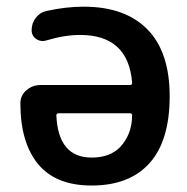

<svg xmlns="http://www.w3.org/2000/svg" viewBox="-20 -576 568 584"><path d="M375 -317.4Q382.8 -317.4 381.8 -325.2Q370.1 -469.7 223.6 -469.7Q176.8 -469.7 121.1 -453.1Q115.2 -451.2 110.4 -451.2Q99.6 -451.2 90.8 -457Q76.2 -466.8 76.2 -484.4Q76.2 -505.9 89.4 -522.5Q102.5 -539.1 123 -543Q181.6 -555.7 234.4 -555.7Q360.4 -555.7 428.2 -486.8Q496.1 -418 496.1 -283.2Q496.1 -148.4 435.1 -80.1Q374 -11.7 258.8 -11.7Q149.4 -11.7 95.7 -77.1Q42 -142.6 42 -261.7Q42 -285.2 59.6 -300.8Q78.1 -317.4 103.5 -317.4ZM381.8 -225.6Q381.8 -231.4 375 -231.4H158.2Q151.4 -231.4 151.4 -224.6Q151.4 -224.6 151.4 -224.6Q157.2 -96.7 258.8 -96.7Q314.5 -96.7 345.7 -128.9Q381.8 -168 381.8 -225.6Z"/></svg>

Font: Gen Jyuu Gothic P Medium
Style: Regular
Weight: 500
Designer: [Source Han Sans]
Ryoko NISHIZUKA  (kana & ideographs); Paul D. Hunt (Latin, Greek & Cyrillic); Wenlong ZHANG  (bopomofo
Version: Version 1.002.20150607